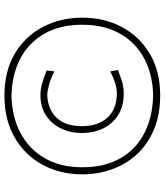

<svg xmlns="http://www.w3.org/2000/svg" viewBox="42 -778 745 869"><g transform="rotate(-90 414.5 -343.5)"><path d="M418 9Q330.5 9 263.8 -18.8Q197 -46.5 151.8 -95.2Q106.5 -144 83.2 -207.8Q60 -271.5 60 -344Q60 -443.5 103.2 -523.2Q146.5 -603 226.5 -649.5Q306.5 -696 416 -696Q527.5 -696 606.5 -648.8Q685.5 -601.5 727.2 -521.8Q769 -442 769 -344Q769 -243 726 -163.2Q683 -83.5 604.2 -37.2Q525.5 9 418 9ZM418 -23Q513 -25 584.8 -63.5Q656.5 -102 696.8 -173Q737 -244 737 -344Q737 -443.5 697 -514.2Q657 -585 584.8 -623.5Q512.5 -662 416 -664Q320 -662 247 -623.2Q174 -584.5 133 -513.5Q92 -442.5 92 -344Q92 -243 132.2 -172Q172.5 -101 245.8 -63Q319 -25 418 -23ZM425 -156Q368 -156 328.2 -181.2Q288.5 -206.5 267.8 -249.2Q247 -292 247 -345Q247 -398 267.8 -440.5Q288.5 -483 327 -508Q365.5 -533 419 -533Q447 -533 478 -523.2Q509 -513.5 530 -505L526 -470Q491 -487.5 462.2 -494.8Q433.5 -502 419 -502Q357.5 -500.5 317.8 -461.5Q278 -422.5 278 -345Q278 -273 315.5 -230.8Q353 -188.5 425 -187Q448.5 -187 473.8 -195Q499 -203 526 -217L532 -182Q512.5 -174.5 485 -165.2Q457.5 -156 425 -156Z"/></g></svg>

Font: Commissioner Flair Thin
Style: Regular
Weight: 100
Designer: Kostas Bartsokas
Foundry: Kostas Bartsokas
Version: Version 1.000; ttfautohint (v1.8.3)